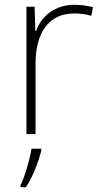

<svg xmlns="http://www.w3.org/2000/svg" viewBox="-20 -558 423 799"><path d="M290 -538C207 -538 152 -490 130 -429H127L124 -530H90V0H128V-295C128 -421 183 -502 288 -502C316 -502 337 -499 360 -492L367 -528C344 -534 319 -538 290 -538ZM152 68V61H111C105 104 81 183 65 214V221H88C118 175 140 116 152 68Z"/></svg>

Font: Noto Sans Sinhala UI ExtraLight
Style: Regular
Weight: 200
Designer: Jelle Bosma - Monotype Design Team
Foundry: Monotype Imaging Inc.
Version: Version 2.006